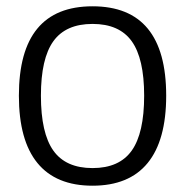

<svg xmlns="http://www.w3.org/2000/svg" viewBox="-20 -580 588 610"><path d="M40 -276Q40 -560 274 -560Q508 -560 508 -276Q508 -134 449 -62Q390 10 274 10Q158 10 99 -62Q40 -134 40 -276ZM438 -276Q438 -394 398.5 -449Q359 -504 274 -504Q189 -504 149.5 -449Q110 -394 110 -276Q110 -157 149.5 -101.5Q189 -46 274 -46Q359 -46 398.5 -101.5Q438 -157 438 -276Z"/></svg>

Font: Krub
Style: Regular
Weight: 400
Designer: Ekaluck Peanpanawate
Foundry: Cadson Demak Co.,Ltd.
Version: Version 1.000; ttfautohint (v1.6)